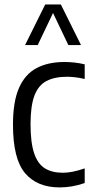

<svg xmlns="http://www.w3.org/2000/svg" viewBox="-20 -828 410 858"><path d="M246.5 9.5Q146 9.5 92 -54.2Q38 -118 38 -271Q38 -374 65 -435.2Q92 -496.5 143.5 -523.8Q195 -551 268.5 -551Q290 -551 313 -548.5Q336 -546 358.5 -540.5V-475Q336 -480.5 315 -482.8Q294 -485 279.5 -485Q224 -485 187.8 -466Q151.5 -447 134 -401Q116.5 -355 116.5 -273.5Q116.5 -190 132.8 -142.5Q149 -95 181 -75.5Q213 -56 261 -56Q281.5 -56 305.5 -60.8Q329.5 -65.5 358.5 -75.5V-10Q329.5 0 301.5 4.8Q273.5 9.5 246.5 9.5ZM92 -626.5 182 -808H252L342 -626.5H285.5L217 -770L148.5 -626.5Z"/></svg>

Font: Encode Sans Cnd
Style: Regular
Weight: 400
Width: 3
Designer: Multiple Designers
Foundry: Impallari Type
Version: Version 3.002; ttfautohint (v1.8.3) -l 8 -r 50 -G 200 -x 14 